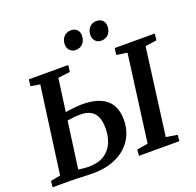

<svg xmlns="http://www.w3.org/2000/svg" viewBox="-160 -1127 1331 1302"><g transform="rotate(-20 505.5 -476.5)"><path d="M293.5 5Q271.5 5 241.5 3.8Q211.5 2.5 182 1.2Q152.5 0 131 0H3.5L8 -44L78.5 -57.5L163.5 -684L96.5 -695.5L102.5 -743H386.5L381 -695L294 -684L208 -54Q223.5 -51 243.2 -49Q263 -47 281.5 -47Q350 -47 393.5 -74.2Q437 -101.5 457.5 -148.5Q478 -195.5 478 -254.5Q478 -302 464.8 -334.2Q451.5 -366.5 422.5 -383Q393.5 -399.5 346 -399.5Q318.5 -399.5 290.8 -396Q263 -392.5 244 -389L250.5 -445Q267 -449.5 289.5 -452.8Q312 -456 336.8 -458.2Q361.5 -460.5 384 -460.5Q461 -460.5 512.2 -438.5Q563.5 -416.5 589 -373.2Q614.5 -330 614.5 -265Q614.5 -208 593.2 -158.8Q572 -109.5 530.8 -72.8Q489.5 -36 429.8 -15.5Q370 5 293.5 5ZM626.5 0 630.5 -44 710 -57.5 793 -684 715.5 -695.5 722 -743H1011L1006 -695.5L923.5 -684L841 -57.5L922 -44L918.5 0ZM468 -821Q444 -821 427.8 -838.8Q411.5 -856.5 412 -882.5Q413 -916.5 432.8 -937.2Q452.5 -958 483 -958Q512.5 -958 527.8 -941Q543 -924 542.5 -899Q542 -864.5 522.8 -842.8Q503.5 -821 468 -821ZM653 -821Q628.5 -821 612.5 -838.8Q596.5 -856.5 597 -882.5Q598 -916.5 617.5 -937.2Q637 -958 667.5 -958Q696.5 -958 712 -941Q727.5 -924 727 -899Q726.5 -864.5 707.2 -842.8Q688 -821 653 -821Z"/></g></svg>

Font: Merriweather SemiBold
Style: Italic
Weight: 600
Italic angle: -7.8°
Version: Version 2.101